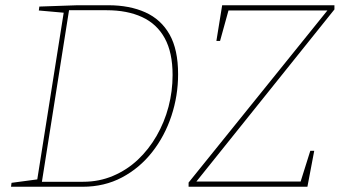

<svg xmlns="http://www.w3.org/2000/svg" viewBox="-20 -712 1299 732"><path d="M393 -692Q474 -692 534 -665Q594 -638 626.5 -580.5Q659 -523 659 -429Q659 -347 633.5 -270Q608 -193 560 -132Q512 -71 445 -35.5Q378 0 295 0H22L24 -15L129 -29L121 -21L224 -671L229 -663L128 -672L130 -687L275 -692ZM297 -19Q358 -19 411 -41.5Q464 -64 505.5 -103Q547 -142 577 -194Q607 -246 622.5 -305Q638 -364 638 -426Q638 -512 608 -566.5Q578 -621 521.5 -647Q465 -673 387 -673H236L244 -678L139 -14L133 -19ZM699 0V-16L1233 -678L1235 -672H843L853 -679L819 -556H805L827 -692H1255V-676L724 -14L721 -20H1138L1124 -13L1163 -137H1178L1152 0Z"/></svg>

Font: Bitter Thin Thin
Style: Italic
Weight: 250
Italic angle: -9°
Version: Version 2.002